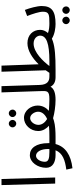

<svg xmlns="http://www.w3.org/2000/svg" viewBox="765 -1519 984 2554"><g transform="rotate(-90 1257.0 -242.0)"><path d="M92 0H173L153 -714H72Z M296 230C475 210 584 134 618 5H710C739 5 760 -16 760 -38C760 -59 748 -77 720 -77H630C630 -82 630 -86 630 -91C630 -257 562 -337 470 -337C375 -337 302 -232 302 -121C302 -31 380 5 471 5H535C498 100 402 132 278 148ZM509 -77C424 -77 382 -90 382 -137C382 -201 420 -255 462 -255C515 -255 552 -188 552 -97C552 -90 552 -83 551 -77Z M1027 -518C1054 -518 1076 -540 1076 -567C1076 -594 1054 -617 1027 -617C999 -617 977 -594 977 -567C977 -540 999 -518 1027 -518ZM890 -518C917 -518 939 -540 939 -567C939 -594 917 -617 890 -617C862 -617 840 -594 840 -567C840 -540 862 -518 890 -518ZM710 5C783 5 868 1 929 -17C940 -20 951 -24 962 -28C1028 -9 1124 5 1205 5C1234 5 1255 -16 1255 -38C1255 -59 1243 -77 1215 -77C1174 -77 1113 -80 1060 -84C1102 -121 1130 -171 1130 -233C1130 -322 1064 -415 966 -415C875 -415 791 -332 791 -225C791 -159 829 -112 861 -83C816 -78 765 -77 720 -77ZM873 -223C873 -277 915 -333 963 -333C1012 -333 1048 -272 1048 -227C1048 -171 1005 -131 951 -107C911 -131 873 -171 873 -223Z M1205 5C1302 5 1355 -18 1381 -62C1399 -25 1437 5 1505 5C1534 5 1555 -16 1555 -38C1555 -59 1543 -77 1515 -77C1454 -77 1407 -104 1404 -207L1388 -714H1305L1322 -205C1326 -104 1328 -77 1214 -77Z M1505 5H1610C1786 5 1901 -3 1986 -31C1998 -35 2010 -39 2020 -44C2079 -5 2168 5 2215 5C2244 5 2265 -16 2265 -38C2265 -59 2253 -77 2225 -77C2185 -77 2138 -80 2094 -96C2124 -128 2137 -165 2137 -200C2137 -296 2069 -369 1960 -369C1860 -369 1760 -303 1679 -220L1661 -714H1580L1599 -126C1587 -110 1575 -93 1565 -77H1515ZM1954 -287C2029 -287 2060 -235 2060 -201C2060 -116 1956 -77 1724 -77H1656C1716 -158 1838 -287 1954 -287Z M2215 5C2384 5 2454 -45 2454 -179C2454 -239 2427 -338 2402 -403L2321 -373C2350 -297 2378 -213 2378 -163C2378 -82 2342 -77 2225 -77ZM2400 194C2427 194 2449 172 2449 145C2449 118 2427 95 2400 95C2372 95 2350 118 2350 145C2350 172 2372 194 2400 194ZM2263 194C2290 194 2312 172 2312 145C2312 118 2290 95 2263 95C2235 95 2213 118 2213 145C2213 172 2235 194 2263 194Z"/></g></svg>

Font: Noto Sans Arabic UI
Style: Regular
Weight: 400
Designer: Monotype Design Team, Nadine Chahine and Nizar Qandah
Foundry: Monotype Imaging Inc.
Version: Version 2.010